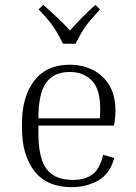

<svg xmlns="http://www.w3.org/2000/svg" viewBox="-20 -765 563 795"><path d="M453 -111Q435 -44 385.5 -17Q336 10 278 10Q174 10 122.5 -56.5Q71 -123 71 -234V-254Q71 -364 121.5 -430.5Q172 -497 269 -497Q320 -497 363 -476Q406 -455 432 -413Q458 -371 458 -306Q458 -278 452 -245H139V-214Q139 -111 172.5 -65.5Q206 -20 283 -20Q332 -20 363 -43Q394 -66 407 -124ZM269 -467Q203 -467 171 -422.5Q139 -378 139 -275H393Q394 -287 394.5 -296.5Q395 -306 395 -314Q395 -396 360 -431.5Q325 -467 269 -467ZM394 -726Q370 -700 353 -680Q336 -660 322.5 -638Q309 -616 293 -584H241Q225 -616 211.5 -638Q198 -660 181.5 -680Q165 -700 140 -726L159 -745Q191 -717 218.5 -691Q246 -665 270 -639Q293 -665 318.5 -691Q344 -717 375 -745Z"/></svg>

Font: Inria Serif Light
Style: Regular
Weight: 300
Designer: Black Foundry Team
Foundry: Black Foundry
Version: Version 1.000; ttfautohint (v1.8.3)